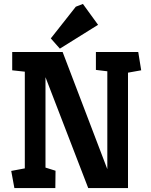

<svg xmlns="http://www.w3.org/2000/svg" viewBox="-20 -955 767 975"><path d="M53 0 37 -87 106 -100V-591L42 -598V-691H298L525 -96V-593L467 -600V-691H682L697 -598L630 -586V0H428L211 -563V-104L262 -88L261 0ZM284 -708 238 -760 365 -921 401 -935 478 -829Z"/></svg>

Font: Kreon
Style: Bold
Weight: 700
Designer: Julia Petretta
Foundry: Julia Petretta and Eli Heuer
Version: Version 2.002